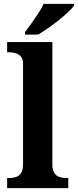

<svg xmlns="http://www.w3.org/2000/svg" viewBox="-20 -979 405 999"><path d="M17.1 0V-53H28.9Q49.6 -53 65.5 -58.9Q81.4 -64.8 90.6 -80.3Q99.9 -95.8 99.9 -123.9V-645.9Q99.9 -673 87.8 -685.8Q75.7 -698.6 59.2 -702.8Q42.8 -707 28.9 -707H17.1V-760H252.5V-123.9Q252.5 -95.8 261.7 -80.3Q271 -64.8 287.4 -58.9Q303.8 -53 323.4 -53H335.3V0ZM110.2 -812Q125.2 -831 143.5 -857Q161.9 -883 179.5 -910Q197.1 -937 207.1 -959H364.5V-949Q355.5 -936 334.4 -916Q313.2 -896 285.7 -874Q258.3 -852 230.1 -832.5Q201.9 -813 178.4 -799H110.2Z"/></svg>

Font: Noto Serif Malayalam
Style: Regular
Weight: 400
Designer: Indian type Foundry, Jelle Bosma, Monotype Design Team
Foundry: Monotype Imaging Inc.
Version: Version 2.103